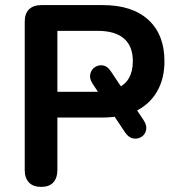

<svg xmlns="http://www.w3.org/2000/svg" viewBox="-20 -725 693 753"><path d="M141 8Q110 8 93.5 -9.5Q77 -27 77 -58V-640Q77 -672 94 -688.5Q111 -705 142 -705H383Q499 -705 562 -647Q625 -589 625 -485Q625 -415 595 -364.5Q565 -314 510 -288L507 -308L543 -254Q557 -233 553 -215Q549 -197 534.5 -188Q520 -179 502.5 -182Q485 -185 471 -205L421 -280L449 -270Q439 -268 420 -266Q401 -264 383 -264H205V-58Q205 -27 189 -9.5Q173 8 141 8ZM205 -604V-365H363Q370 -365 376.5 -365.5Q383 -366 390 -366L374 -350L343 -397Q330 -417 334 -434.5Q338 -452 352 -461.5Q366 -471 383.5 -468.5Q401 -466 415 -445L463 -373L442 -380Q501 -407 501 -485Q501 -544 466 -574Q431 -604 363 -604Z"/></svg>

Font: Nunito ExtraLight
Style: Regular
Weight: 200
Designer: Vernon Adams
Foundry: Vernon Adams
Version: Version 3.602